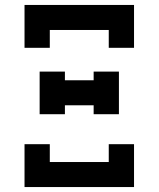

<svg xmlns="http://www.w3.org/2000/svg" viewBox="-20 -755 640 775"><path d="M181 -562H79V-735H521V-562H419V-634H181ZM140 -294V-466H242V-431H358V-466H460V-294H358V-330H242V-294ZM79 0V-173H181V-101H419V-173H521V0Z"/></svg>

Font: Iosevka Curly Slab Extended
Style: Bold
Weight: 700
Width: 7
Monospace: yes
Designer: Belleve Invis
Foundry: Belleve Invis
Version: Version 11.1.0; ttfautohint (v1.8.3)